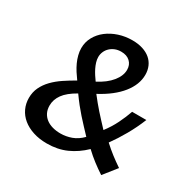

<svg xmlns="http://www.w3.org/2000/svg" viewBox="-161 -890 1071 1067"><g transform="rotate(30 374.5 -357.0)"><path d="M551.8 -594.2Q551.8 -531.7 504.9 -472.9Q458 -414.1 368.7 -366.7Q385.3 -345.2 400.6 -326.7Q416 -308.1 432.1 -289.8Q448.2 -271.5 465.8 -252.7Q483.4 -233.9 503.4 -212.4Q534.2 -252.4 555.4 -295.7Q576.7 -338.9 590.8 -379.9H682.1Q658.2 -320.8 627.4 -266.8Q596.7 -212.9 563.5 -167Q593.3 -139.6 622.1 -117.4Q650.9 -95.2 684.1 -72.8L617.7 10.7Q584.5 -11.2 554.4 -34.2Q524.4 -57.1 494.6 -85.4Q447.3 -39.6 391.8 -14.9Q336.4 9.8 267.6 9.8Q218.3 9.8 179 -3.2Q139.6 -16.1 112.1 -38.8Q84.5 -61.5 69.8 -92.8Q55.2 -124 55.2 -160.2Q55.2 -197.8 70.1 -228.8Q85 -259.8 110.4 -285.9Q135.7 -312 169.2 -334.5Q202.6 -356.9 239.7 -377.9Q225.6 -397 212.6 -417.2Q199.7 -437.5 189.9 -458.7Q180.2 -480 174.6 -502Q168.9 -523.9 168.9 -545.4Q168.9 -584.5 187 -617.4Q205.1 -650.4 236.1 -674.3Q267.1 -698.2 308.1 -711.7Q349.1 -725.1 394.5 -725.1Q432.1 -725.1 461.4 -715.6Q490.7 -706.1 510.7 -689Q530.8 -671.9 541.3 -647.7Q551.8 -623.5 551.8 -594.2ZM439.9 -131.8Q418 -155.3 397.9 -176.5Q377.9 -197.8 358.4 -219.7Q338.9 -241.7 319.8 -265.6Q300.8 -289.6 280.3 -318.4Q224.1 -286.6 200 -252.9Q175.8 -219.2 175.8 -181.2Q175.8 -155.3 185.5 -135.7Q195.3 -116.2 212.4 -103Q229.5 -89.8 253.4 -83Q277.3 -76.2 305.2 -76.2Q340.8 -76.2 375.2 -88.6Q409.7 -101.1 439.9 -131.8ZM275.4 -549.8Q275.4 -534.2 280.5 -517.3Q285.6 -500.5 293.7 -484.1Q301.8 -467.8 311.8 -452.4Q321.8 -437 331.5 -423.8Q388.7 -453.1 419.4 -491.2Q450.2 -529.3 450.2 -567.4Q450.2 -599.6 429.2 -619.4Q408.2 -639.2 372.1 -639.2Q350.6 -639.2 333 -632.1Q315.4 -625 302.5 -612.8Q289.6 -600.6 282.5 -584.2Q275.4 -567.9 275.4 -549.8Z"/></g></svg>

Font: Proza Libre
Style: Medium Italic
Weight: 500
Designer: Jasper de Waard
Foundry: Jasper de Waard
Version: Version 1.000; ttfautohint (v1.4.1.8-43bc)